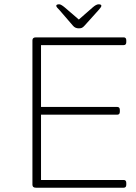

<svg xmlns="http://www.w3.org/2000/svg" viewBox="-20 -874 632 894"><path d="M147 0Q131 0 131 -14V-686Q131 -700 147 -700H556Q568 -700 568 -686V-678Q568 -664 556 -664H171V-376H526Q538 -376 538 -362V-354Q538 -340 526 -340H171V-36H556Q568 -36 568 -22V-14Q568 0 556 0ZM439 -854Q452 -854 452 -847Q452 -843 447.5 -837.5Q443 -832 438 -826L375 -756Q367 -747 361.5 -744.5Q356 -742 347 -742Q330 -742 320 -754L257 -827Q252 -832 247 -837.5Q242 -843 242 -847Q242 -851 246 -852.5Q250 -854 256 -854Q264 -854 282 -839L347 -783L411 -839Q428 -854 439 -854Z"/></svg>

Font: Asap Semi Expanded Thin
Style: Regular
Weight: 100
Width: 6
Designer: Pablo Cosgaya
Foundry: Omnibus-Type
Version: Version 3.001; ttfautohint (v1.8.4.7-5d5b)